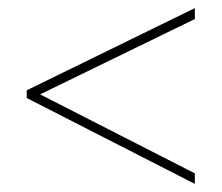

<svg xmlns="http://www.w3.org/2000/svg" viewBox="-20 -596 547 474"><path d="M461 -142 46 -354V-373L461 -576V-549L79 -363L461 -168Z"/></svg>

Font: Noto Sans Lao Looped SemiCondensed Thin
Style: Regular
Weight: 100
Width: 4
Designer: Mark Frömberg, Ben Mitchell
Foundry: The Fontpad Ltd
Version: Version 1.002; ttfautohint (v1.8.4.7-5d5b)